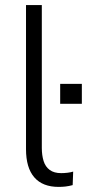

<svg xmlns="http://www.w3.org/2000/svg" viewBox="-20 -725 341 753"><path d="M210 8Q147 8 114.5 -29.5Q82 -67 82 -140V-705H144V-145Q144 -116 151 -93.5Q158 -71 175 -58.5Q192 -46 220 -46Q232 -46 244.5 -47.5Q257 -49 267 -52L265 1Q250 5 237 6.5Q224 8 210 8ZM216 -318V-396H301V-318Z"/></svg>

Font: Nunito Sans 10pt SemiCondensed Light
Style: Regular
Weight: 300
Width: 4
Designer: Vernon Adams
Foundry: Vernon Adams
Version: Version 3.101;gftools[0.9.27]